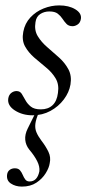

<svg xmlns="http://www.w3.org/2000/svg" viewBox="-20 -416 342 711"><path d="M100.8 11Q63 11 34.8 -7.2Q6.6 -25.4 10.6 -51.4Q12.8 -65 21.8 -71.9Q30.8 -78.8 41.2 -78.8Q54 -78.8 60.6 -68.4Q67.2 -58 74.2 -44.9Q81.2 -31.8 94 -21.4Q106.8 -11 131.2 -11Q158 -11 174.4 -26.2Q190.8 -41.4 194.6 -71.8Q199.4 -103 186.1 -125.5Q172.8 -148 150.5 -166.1Q128.2 -184.2 106.8 -202.8Q85.4 -221.4 72.8 -244.1Q60.2 -266.8 66.2 -298.2Q72 -329.4 92.4 -351.3Q112.8 -373.2 141.2 -384.6Q169.6 -396 199.2 -396Q235 -396 258.8 -381.6Q282.6 -367.2 279.6 -346.4Q277.4 -332 267.8 -325.5Q258.2 -319 249 -319Q234.6 -319 226.6 -327.2Q218.6 -335.4 211.5 -346.3Q204.4 -357.2 193.8 -365.4Q183.2 -373.6 162.6 -373.6Q143.8 -373.6 129 -364Q114.2 -354.4 111.4 -333.8Q106.4 -304.2 119.7 -282.2Q133 -260.2 155 -241.3Q177 -222.4 198.8 -202.8Q220.6 -183.2 233.4 -159.2Q246.2 -135.2 241 -103.2Q236.2 -74.2 216.4 -47.8Q196.6 -21.4 166.7 -5.2Q136.8 11 100.8 11ZM61 275Q37.2 275 19.9 263.3Q2.6 251.6 6.6 228.4Q8.6 218.4 16.4 212.8Q24.2 207.2 35 207.2Q47.6 207.2 53.9 214.5Q60.2 221.8 64.2 231.6Q68.2 241.4 73.7 248.7Q79.2 256 89.4 256Q118 256 125.8 218.4Q127.8 201 117.7 180.8Q107.6 160.6 88.4 138Q75.4 121.8 73.5 101.9Q71.6 82 82.6 60L112.4 0H124.4Q113.4 24 111.1 41.5Q108.8 59 114.8 73.5Q120.8 88 132.8 104Q149.6 125.8 159.3 146Q169 166.2 164.2 187.8Q162 204.8 149.3 225.4Q136.6 246 114.7 260.5Q92.8 275 61 275Z"/></svg>

Font: Cormorant Light
Style: Italic
Weight: 300
Italic angle: -10°
Designer: Christian Thalmann (Catharsis Fonts)
Foundry: Catharsis Fonts
Version: Version 4.000